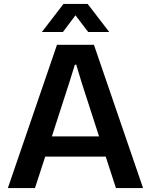

<svg xmlns="http://www.w3.org/2000/svg" viewBox="-20 -957 768 977"><path d="M20 0 270 -729H458L708 0H570L518 -160H210L158 0ZM193 -794 303 -937H426L536 -794H429L364 -879L300 -794ZM244 -263H484L396 -535L368 -628H361L332 -535Z"/></svg>

Font: Mona Sans SemiBold
Style: Regular
Weight: 600
Designer: Deni Anggara
Foundry: GitHub
Version: Version 2.000;Glyphs 3.2.3 (3260)